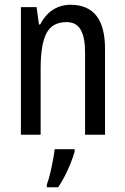

<svg xmlns="http://www.w3.org/2000/svg" viewBox="-20 -567 527 808"><path d="M277 -547Q348 -547 385 -501.5Q422 -456 422 -360V0H338V-347Q338 -410 319.5 -442Q301 -474 260 -474Q200 -474 175.5 -427Q151 -380 151 -279V0H68V-537H134L144 -464H149Q163 -491 182 -509.5Q201 -528 225.5 -537.5Q250 -547 277 -547ZM294 71Q288 93 277 120.5Q266 148 252.5 174Q239 200 225 221H177V210Q184 192 190.5 165Q197 138 202.5 109.5Q208 81 210 61H294Z"/></svg>

Font: Noto Sans Display Condensed
Style: Regular
Weight: 400
Width: 3
Designer: Monotype Design Team
Foundry: Monotype Imaging Inc.
Version: Version 2.003